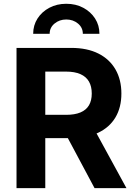

<svg xmlns="http://www.w3.org/2000/svg" viewBox="-20 -976 697 996"><path d="M65.7 0V-727.5H349.6Q432.4 -727.5 490.5 -698.2Q548.6 -668.9 579.2 -615.6Q609.7 -562.3 609.7 -490.8Q609.7 -418.7 578.8 -366.8Q547.8 -314.9 488.9 -287.2Q430 -259.6 346.1 -259.6H153.9V-380.3H322.5Q367.9 -380.3 397.5 -392.8Q427 -405.3 441.5 -429.8Q456 -454.4 456 -490.8Q456 -527.7 441.5 -552.9Q427 -578.2 397.3 -591.4Q367.7 -604.6 322 -604.6H214.9V0ZM470.5 0 293.7 -331.1H455.1L636 0ZM323.9 -956.4Q373.2 -956.4 411.9 -935.7Q450.6 -915.1 473.2 -879.9Q495.8 -844.7 495.8 -800.8H409.7Q409.7 -832.9 384.5 -853.9Q359.2 -874.9 323.8 -874.9Q288.4 -874.9 263 -853.9Q237.6 -832.9 237.6 -800.8H152.1Q152.1 -844.7 174.6 -879.9Q197.1 -915.1 236 -935.7Q274.9 -956.4 323.9 -956.4Z"/></svg>

Font: Inter Variable LoSnoCo
Style: Regular
Weight: 400
Designer: Rasmus Andersson
Foundry: rsms
Version: Version 4.000;git-a52131595; featfreeze: case,dlig,ss01,ss02